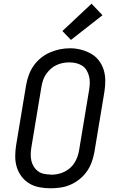

<svg xmlns="http://www.w3.org/2000/svg" viewBox="-20 -1006 640 1034"><path d="M253 8Q222 8 192.5 2.5Q163 -3 138.5 -17.5Q114 -32 96.5 -55Q79 -78 70.5 -105.5Q62 -133 62 -163.5Q62 -194 67 -225L121 -550Q126 -577 135.5 -603Q145 -629 161.5 -652.5Q178 -676 201 -694.5Q224 -713 250 -724Q276 -735 302.5 -740.5Q329 -746 357 -746Q387 -746 416 -738.5Q445 -731 470 -717Q495 -703 512.5 -680Q530 -657 538.5 -629.5Q547 -602 547 -571.5Q547 -541 542 -510L488 -185Q483 -158 473.5 -132Q464 -106 447.5 -82.5Q431 -59 408.5 -41Q386 -23 360 -11.5Q334 0 306.5 4Q279 8 253 8ZM254 -65Q272 -65 290 -68.5Q308 -72 325 -80Q342 -88 356.5 -100.5Q371 -113 381 -129Q391 -145 397 -162Q403 -179 406 -197L460 -522Q463 -541 463.5 -559.5Q464 -578 459.5 -595.5Q455 -613 446 -628Q437 -643 422 -652.5Q407 -662 389.5 -666Q372 -670 353 -670Q335 -670 317.5 -666.5Q300 -663 283 -655Q266 -647 252 -634Q238 -621 227.5 -605.5Q217 -590 211.5 -573Q206 -556 203 -538L149 -213Q146 -194 145.5 -175.5Q145 -157 149 -140Q153 -123 162.5 -108Q172 -93 186 -83Q200 -73 218 -69.5Q236 -66 254 -66Q254 -66 254 -65.5Q254 -65 254 -65ZM362 -791 316 -839 473 -986 532 -924Z"/></svg>

Font: Iosevka Etoile Oblique
Style: Regular
Weight: 400
Italic angle: -9°
Designer: Belleve Invis
Foundry: Belleve Invis
Version: Version 15.5.2; ttfautohint (v1.8.4)